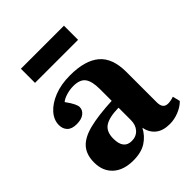

<svg xmlns="http://www.w3.org/2000/svg" viewBox="-207 -853 990 990"><g transform="rotate(-45 287.5 -358.5)"><path d="M189 14Q118 14 78 -22.5Q38 -59 38 -122Q38 -179 67.5 -212.5Q97 -246 160.5 -262Q224 -278 327 -283V-370Q327 -426 308 -451.5Q289 -477 241 -477Q216 -477 190.5 -469.5Q165 -462 151 -450Q172 -421 180 -404Q188 -387 188 -377Q188 -355 169 -340Q150 -325 115 -325Q80 -325 63 -342Q46 -359 46 -387Q46 -424 74 -456Q102 -488 152 -508Q202 -528 268 -528Q377 -528 431.5 -482Q486 -436 486 -335V-113Q486 -67 523 -67Q542 -67 565 -75L575 -34Q553 -12 520.5 1Q488 14 455 14Q405 14 376.5 -9.5Q348 -33 341 -73Q320 -33 283.5 -9.5Q247 14 189 14ZM254 -63Q287 -63 307 -85Q327 -107 327 -143V-233Q258 -232 226.5 -211Q195 -190 195 -139Q195 -63 254 -63ZM113 -628V-731H427V-628Z"/></g></svg>

Font: Literata 36pt
Style: Bold
Weight: 700
Designer: Latin by Veronika Burian and Jose Scaglione. Greek by Irene Vlachou. Cyrillic by Vera Evstafieva.
Foundry: TypeTogether
Version: Version 3.002